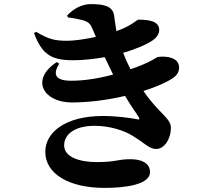

<svg xmlns="http://www.w3.org/2000/svg" viewBox="-20 -844 1040 937"><path d="M649 -262C615 -269 544 -278 483 -278C297 -278 201 -197 201 -103C201 4 316 73 490 73C589 73 712 58 712 -4C712 -51 666 -67 617 -67C550 -67 550 -53 451 -53C376 -53 293 -74 293 -135C293 -188 344 -230 442 -230C519 -230 589 -205 624 -183C691 -143 707 -117 743 -117C780 -117 814 -163 814 -221C814 -268 754 -291 680 -400C737 -418 787 -439 821 -461C847 -478 854 -497 854 -514C854 -563 795 -572 750 -566C744 -565 717 -540 617 -506C603 -533 592 -557 581 -586C642 -604 694 -626 725 -647C748 -663 757 -682 757 -698C757 -742 704 -748 656 -748C647 -748 621 -717 548 -692C543 -722 539 -753 537 -768C531 -812 491 -824 425 -824C378 -824 339 -801 308 -769L311 -759C337 -756 368 -750 385 -745C415 -736 422 -726 434 -697L448 -664C398 -653 344 -645 307 -645C244 -645 215 -654 156 -689L146 -682C184 -583 225 -550 335 -550C386 -550 440 -556 491 -565L532 -480C449 -458 383 -450 327 -450C252 -450 235 -479 269 -533L257 -541C125 -454 194 -344 330 -344C414 -344 506 -356 590 -376C618 -329 643 -295 658 -271C662 -263 661 -259 649 -262Z"/></svg>

Font: Source Han Serif KR Heavy
Style: Regular
Weight: 900
Designer: Ryoko NISHIZUKA 西塚涼子 (kana & ideographs); Frank Grießhammer (Latin, Greek & Cyrillic); Wenlong ZHANG 张文龙 (bopomofo); San
Foundry: Adobe
Version: Version 2.001;hotconv 1.1.0;makeotfexe 2.6.0